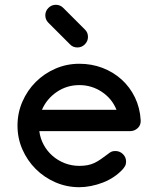

<svg xmlns="http://www.w3.org/2000/svg" viewBox="-20 -766 632 801"><path d="M523 -219H144Q148 -188 162.5 -161.5Q177 -135 199.5 -115.5Q222 -96 250.5 -85Q279 -74 311 -74Q330 -74 345.5 -77Q361 -80 374.5 -86.5Q388 -93 401.5 -102.5Q415 -112 431 -124Q437 -129 443.5 -132.5Q450 -136 461 -136Q480 -136 493 -123Q506 -110 506 -92Q506 -81 502 -74Q498 -67 493 -61Q477 -43 455.5 -28.5Q434 -14 409.5 -4.5Q385 5 359.5 10Q334 15 311 15Q258 15 211 -5.5Q164 -26 129 -61Q94 -96 73.5 -142.5Q53 -189 53 -242Q53 -295 73.5 -342Q94 -389 129 -424Q164 -459 211 -479.5Q258 -500 311 -500Q362 -500 407 -483Q452 -466 487 -434.5Q522 -403 543 -359.5Q564 -316 567 -264Q568 -244 554.5 -231.5Q541 -219 523 -219ZM311 -411Q259 -411 217 -382.5Q175 -354 155 -308H466Q447 -355 404.5 -383Q362 -411 311 -411ZM303 -568Q284 -568 272 -581L182 -671Q169 -684 169 -702Q169 -720 182 -733Q195 -746 213 -746Q231 -746 244 -733L334 -643Q347 -631 347 -612Q347 -594 334 -581Q321 -568 303 -568Z"/></svg>

Font: Hanken
Style: Book
Weight: 400
Designer: Alfredo Marco Pradil
Foundry: Hanken Design Co.
Version: Version 2.06 2014